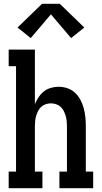

<svg xmlns="http://www.w3.org/2000/svg" viewBox="-20 -998 540 1018"><path d="M26 0V-88H65V-647H26V-735H165V-446Q173 -465 185 -483Q197 -501 213 -513.5Q229 -526 249.5 -532Q270 -538 291 -538Q315 -538 338 -530Q361 -522 378 -506Q395 -490 406.5 -468.5Q418 -447 424 -424Q430 -401 432.5 -377.5Q435 -354 435 -330V-88H474V0H295V-88H335V-330Q335 -344 333.5 -357.5Q332 -371 328 -384.5Q324 -398 317.5 -410.5Q311 -423 301 -432Q291 -441 277.5 -445.5Q264 -450 250 -450Q236 -450 222.5 -445.5Q209 -441 199 -432Q189 -423 182.5 -410.5Q176 -398 172 -384.5Q168 -371 166.5 -357.5Q165 -344 165 -330V-88H205V0ZM143 -796 73 -852 203 -978H297L427 -852L357 -796L250 -922Z"/></svg>

Font: Iosevka Slab Semibold
Style: Regular
Weight: 600
Monospace: yes
Designer: Belleve Invis
Foundry: Belleve Invis
Version: Version 11.1.1; ttfautohint (v1.8.3)